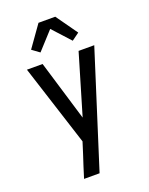

<svg xmlns="http://www.w3.org/2000/svg" viewBox="-177 -863 904 1163"><g transform="rotate(-20 275.0 -281.5)"><path d="M257 210H157Q168 174 179.5 138Q191 102 203 66L226 -7L58 -530H159L276 -142L391 -530H492ZM171 -600 123 -635 221 -773H329L427 -635L379 -600L275 -714Z"/></g></svg>

Font: Lode Dark
Style: Bold
Weight: 700
Monospace: yes
Designer: Belleve Invis
Foundry: Belleve Invis
Version: Version 29.2.0; ttfautohint (v1.8.3)